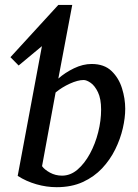

<svg xmlns="http://www.w3.org/2000/svg" viewBox="-20 -757 567 789"><path d="M395.5 -306.2Q395.5 -351.1 382.6 -377.9Q369.6 -404.8 352.8 -416.5Q335.9 -428.2 323.7 -428.2Q299.8 -428.2 267.1 -413.3Q234.4 -398.4 208.5 -377L152.8 -74.2Q162.6 -60.1 185.3 -47.6Q208 -35.2 234.9 -35.2Q269.5 -35.2 298.6 -60.1Q327.6 -85 349.6 -125.5Q371.6 -166 383.5 -213.6Q395.5 -261.2 395.5 -306.2ZM152.3 -567.4 56.6 -487.8 22.9 -522 219.7 -736.8H276.9L219.7 -434.1Q247.1 -458.5 283.9 -476.3Q320.8 -494.1 356.4 -494.1Q408.2 -494.1 438.2 -465.3Q468.3 -436.5 481.4 -394Q494.6 -351.6 494.6 -310.1Q494.6 -272.9 484.6 -229.5Q474.6 -186 453.6 -143.3Q432.6 -100.6 399.7 -65.4Q366.7 -30.3 320.3 -9Q273.9 12.2 212.9 12.2Q170.9 12.2 129.4 0.2Q87.9 -11.7 52.7 -34.2Z"/></svg>

Font: Charis
Style: Italic
Weight: 400
Italic angle: -11°
Designer: Walt Agee, Miriam Martin, Annie Olsen, Victor Gaultney, Lorna Priest, Alan Ward, Bob Hallissy, Martin Hosken, Sharon Cor
Foundry: SIL Global
Version: Version 7.000